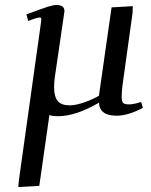

<svg xmlns="http://www.w3.org/2000/svg" viewBox="-20 -464 612 778"><path d="M54.2 293.9 56.2 269 146 -372.1Q147.9 -383.3 147 -388.2Q146 -393.1 141.1 -393.1Q129.9 -393.1 94.2 -378.9L86.9 -405.8Q152.3 -429.7 174.1 -436.8Q195.8 -443.8 209 -443.8Q241.2 -443.8 241.2 -418.9L238.8 -401.9L202.1 -150.9Q199.2 -128.4 199.2 -111.8Q199.2 -71.8 214.1 -54.4Q229 -37.1 262.2 -37.1Q287.6 -37.1 323.7 -50Q359.9 -63 380.9 -76.2L432.1 -434.1L518.1 -439L517.1 -411.1L476.1 -116.2Q473.1 -89.4 473.1 -70.8Q473.1 -52.7 479 -46.9Q484.9 -41 502.9 -41Q521.5 -41 551.8 -50.8L559.1 -26.9Q498.5 4.9 452.1 4.9Q383.8 4.9 380.9 -47.9Q287.1 6.8 215.8 6.8Q189.9 6.8 180.2 2L139.2 289.1Z"/></svg>

Font: Dehuti
Style: Bold-Italic
Weight: 700
Version: Version 1.2